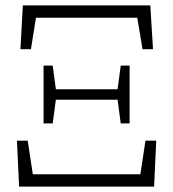

<svg xmlns="http://www.w3.org/2000/svg" viewBox="-20 -694 645 714"><path d="M51 0 43 -171H83L108 -7L79 -46H526L496 -7L521 -171H561L553 0ZM142 -235V-450H176L189 -353V-333L176 -235ZM165 -323V-362H440V-323ZM429 -235 416 -333V-353L429 -450H462V-235ZM56 -511 65 -674H539L549 -511H510L484 -667L513 -628H91L120 -667L95 -511Z"/></svg>

Font: Source Serif 4 Light
Style: Regular
Weight: 300
Designer: Frank Grießhammer
Foundry: Adobe Systems Incorporated
Version: Version 4.004;hotconv 1.0.116;makeotfexe 2.5.65601